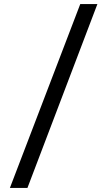

<svg xmlns="http://www.w3.org/2000/svg" viewBox="-20 -822 532 952"><path d="M29 110 378 -802H463L116 110Z"/></svg>

Font: Literata Variable Black
Style: Regular
Weight: 900
Designer: Latin by Veronika Burian and Jose Scaglione. Greek by Irene Vlachou. Cyrillic by Vera Evstafieva.
Foundry: TypeTogether
Version: Version 3.021